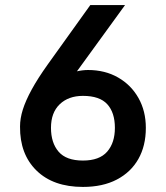

<svg xmlns="http://www.w3.org/2000/svg" viewBox="-20 -727 653 757"><path d="M59 -228Q59 -260 70 -295Q81 -330 105 -374Q129 -418 169 -474L336 -707H473L200 -331L203 -414Q213 -422 233.5 -430.5Q254 -439 279.5 -445Q305 -451 327 -451Q394 -451 445.5 -421.5Q497 -392 526 -340.5Q555 -289 555 -223Q555 -152 525.5 -100Q496 -48 440.5 -19Q385 10 307 10Q190 10 124 -54.5Q58 -119 59 -228ZM181 -223Q181 -164 211 -129Q241 -94 307 -94Q372 -94 402.5 -129Q433 -164 433 -223Q433 -283 403 -316Q373 -349 307 -349Q250 -349 215.5 -316Q181 -283 181 -223Z"/></svg>

Font: 42dot Sans Light
Style: Bold
Weight: 700
Version: Version 1.000